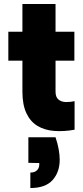

<svg xmlns="http://www.w3.org/2000/svg" viewBox="-20 -660 419 968"><path d="M260 32Q271 65 276 93.5Q281 122 281 145Q281 208 245 248Q209 288 133 288V210Q155 210 166.5 198.5Q178 187 178 170V162L123 161V32ZM93 -500V-640H260V-500H355V-354H260V-198Q260 -170 275 -158Q290 -146 312 -145.5Q334 -145 356 -150V-6Q300 4 252 0Q204 -4 168.5 -25.5Q133 -47 113 -89.5Q93 -132 93 -198V-354H22V-500Z"/></svg>

Font: Albert Sans Black
Style: Regular
Weight: 900
Designer: Andreas Rasmussen
Foundry: a.Foundry
Version: Version 1.025